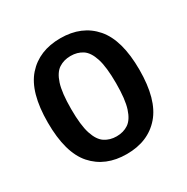

<svg xmlns="http://www.w3.org/2000/svg" viewBox="-113 -847 632 648"><g transform="rotate(-30 203.0 -522.5)"><path d="M203 -297Q120 -297 72.2 -351Q24.5 -405 24.5 -522.5Q24.5 -640 72.2 -694Q120 -748 203 -748Q286.5 -748 334 -693.2Q381.5 -638.5 381.5 -522.5Q381.5 -406.5 334 -351.8Q286.5 -297 203 -297ZM203 -366Q229.5 -366 249 -379Q268.5 -392 279.5 -425.8Q290.5 -459.5 290.5 -522.5Q290.5 -586 279.5 -619.8Q268.5 -653.5 249 -666.2Q229.5 -679 203 -679Q177 -679 157.2 -666.2Q137.5 -653.5 126.5 -619.8Q115.5 -586 115.5 -522.5Q115.5 -459.5 126.5 -425.8Q137.5 -392 157.2 -379Q177 -366 203 -366Z"/></g></svg>

Font: Encode Sans Cnd Md
Style: Regular
Weight: 500
Width: 3
Designer: Multiple Designers
Foundry: Impallari Type
Version: Version 3.002; ttfautohint (v1.8.3) -l 8 -r 50 -G 200 -x 14 